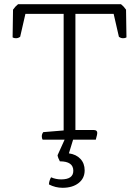

<svg xmlns="http://www.w3.org/2000/svg" viewBox="-20 -665 662 914"><path d="M436 0H183Q179 -6 179 -16Q179 -27 186 -36L283 -44V-599H101L76 -490Q67 -483 56 -483Q46 -483 40 -487L42 -619Q52 -634 66 -645H556Q570 -634 580 -619L582 -487Q576 -483 566 -483Q555 -483 546 -490L521 -599H339V-46H427Q443 -46 443 -32Q443 -25 438 -8ZM254 74 292 -10H331L308 65Q343 70 363 91.5Q383 113 383 146Q383 184 354 206.5Q325 229 278 229Q244 229 213 213Q213 198 223 179Q246 189 271 189Q329 189 329 148Q329 103 265 103Q256 87 254 74Z"/></svg>

Font: Scope One
Style: Regular
Weight: 400
Designer: Dalton Maag Ltd
Foundry: Dalton Maag Ltd
Version: Version 1.002; ttfautohint (v1.4.1) -l 11 -r 50 -G 50 -x 14 